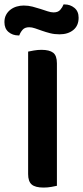

<svg xmlns="http://www.w3.org/2000/svg" viewBox="-50 -840 375 867"><path d="M77 -54V-607Q86 -609 103 -612Q120 -615 137 -615Q173 -615 190 -602Q207 -589 207 -554V-1Q198 1 181.5 4Q165 7 147 7Q109 7 93 -7Q77 -21 77 -54ZM192 -784Q212 -784 222 -795.5Q232 -807 237 -820H242Q267 -820 286 -804.5Q305 -789 305 -760Q305 -724 281 -704.5Q257 -685 219 -685Q196 -685 176.5 -690Q157 -695 140 -701Q123 -707 108.5 -712Q94 -717 82 -717Q62 -717 52 -705.5Q42 -694 37 -680H33Q7 -680 -11.5 -695.5Q-30 -711 -30 -740Q-30 -759 -22.5 -773Q-15 -787 -2.5 -796.5Q10 -806 25.5 -810.5Q41 -815 57 -815Q78 -815 97 -810Q116 -805 133 -799.5Q150 -794 165 -789Q180 -784 192 -784Z"/></svg>

Font: Baloo 2 Latin SemiBold
Style: Regular
Weight: 400
Designer: Sarang Kulkarni and Ek Type
Foundry: Ek Type
Version: Version 1.001